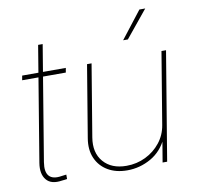

<svg xmlns="http://www.w3.org/2000/svg" viewBox="-83 -840 967 935"><g transform="rotate(-10 400.5 -372.5)"><path d="M263.7 -535.6 259.8 -513.2H43.9L47.9 -535.6ZM150.4 -669.4H172.9L79.1 -102.1Q71.3 -54.7 89.8 -33.9Q108.4 -13.2 151.9 -20.5Q157.7 -21 163.8 -22Q169.9 -22.9 175.8 -23.4V-1.5Q169.4 -0.5 163.1 0.2Q156.7 1 150.4 1.5Q96.7 10.3 72.3 -19Q47.9 -48.3 56.6 -102.1Z M472.7 7.8Q417 7.8 377 -15.9Q336.9 -39.6 318.6 -81.8Q300.3 -124 309.6 -179.7L368.7 -535.6H391.1L332 -179.7Q319.8 -105.5 359.1 -60.1Q398.4 -14.6 472.7 -14.6Q523.4 -14.6 567.1 -35.9Q610.8 -57.1 640.4 -94.5Q669.9 -131.8 677.7 -179.7L736.8 -535.6H759.3L670.4 0H647.9L667.5 -117.2H673.3Q645 -54.7 590.1 -23.4Q535.2 7.8 472.7 7.8ZM562 -619.6 666 -753.4H694.8L585.4 -619.6Z"/></g></svg>

Font: Inter 20pt Thin
Style: Italic
Weight: 250
Italic angle: -9.3988°
Version: Version 4.001;git-66647c0bb